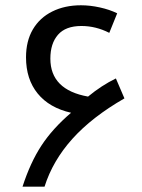

<svg xmlns="http://www.w3.org/2000/svg" viewBox="-20 -704 534 724"><path d="M64.9 0Q94.2 -90.8 136.2 -155Q178.2 -219.2 248 -278.8Q166 -297.4 122.1 -351.3Q78.1 -405.3 78.1 -487.8Q78.1 -549.3 104 -593.3Q129.9 -637.2 177 -660.6Q224.1 -684.1 285.2 -684.1Q319.8 -684.1 356.4 -676Q393.1 -668 421.9 -653.8L392.1 -580.1Q341.3 -606 287.1 -606Q227.5 -606 198.7 -573Q169.9 -540 169.9 -482.9Q169.9 -365.2 312 -339.8Q362.8 -381.8 417 -408.2L449.2 -333Q326.7 -262.7 252.7 -180.2Q178.7 -97.7 147.9 0Z"/></svg>

Font: DroidArabicKufi
Style: Regular
Weight: 400
Designer: Pascal Zoghbi
Foundry: Ascender Corporation
Version: Version 1.00; ttfautohint (v1.4.1)